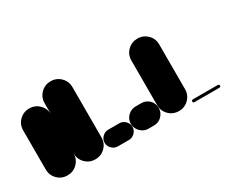

<svg xmlns="http://www.w3.org/2000/svg" viewBox="-57 -439 714 597"><g transform="rotate(-30 300.0 -140.0)"><path d="M0 -50H100V-190H0ZM50 -100Q29 -100 14.5 -85.5Q0 -71 0 -50Q0 -29 14.5 -14.5Q29 0 50 0Q71 0 85.5 -14.5Q100 -29 100 -50Q100 -71 85.5 -85.5Q71 -100 50 -100ZM50 -240Q29 -240 14.5 -225.5Q0 -211 0 -190Q0 -169 14.5 -154.5Q29 -140 50 -140Q71 -140 85.5 -154.5Q100 -169 100 -190Q100 -211 85.5 -225.5Q71 -240 50 -240Z M100 -50H200V-230H100ZM150 -100Q129 -100 114.5 -85.5Q100 -71 100 -50Q100 -29 114.5 -14.5Q129 0 150 0Q171 0 185.5 -14.5Q200 -29 200 -50Q200 -71 185.5 -85.5Q171 -100 150 -100ZM150 -280Q129 -280 114.5 -265.5Q100 -251 100 -230Q100 -209 114.5 -194.5Q129 -180 150 -180Q171 -180 185.5 -194.5Q200 -209 200 -230Q200 -251 185.5 -265.5Q171 -280 150 -280Z M230 -60Q218 -60 209 -51Q200 -42 200 -30Q200 -18 209 -9Q218 0 230 0H270Q282 0 291 -9Q300 -18 300 -30Q300 -42 291 -51Q282 -60 270 -60Z M340 -80Q324 -80 312 -68.5Q300 -57 300 -40Q300 -24 312 -12Q324 0 340 0H360Q377 0 388.5 -12Q400 -24 400 -40Q400 -57 388.5 -68.5Q377 -80 360 -80Z M400 -50H500V-210H400ZM450 -100Q429 -100 414.5 -85.5Q400 -71 400 -50Q400 -29 414.5 -14.5Q429 0 450 0Q471 0 485.5 -14.5Q500 -29 500 -50Q500 -71 485.5 -85.5Q471 -100 450 -100ZM450 -260Q429 -260 414.5 -245.5Q400 -231 400 -210Q400 -189 414.5 -174.5Q429 -160 450 -160Q471 -160 485.5 -174.5Q500 -189 500 -210Q500 -231 485.5 -245.5Q471 -260 450 -260Z M505 -10Q503 -10 501.5 -8.5Q500 -7 500 -5Q500 -3 501.5 -1.5Q503 0 505 0H595Q597 0 598.5 -1.5Q600 -3 600 -5Q600 -7 598.5 -8.5Q597 -10 595 -10Z"/></g></svg>

Font: Wavefont SemiBold
Style: Regular
Weight: 600
Version: Version 3.004;gftools[0.9.33]